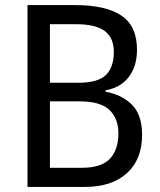

<svg xmlns="http://www.w3.org/2000/svg" viewBox="-20 -785 627 754"><path d="M275 -765Q395 -765 456.5 -724Q518 -683 518 -590Q518 -525 486 -483Q454 -441 394 -430V-425Q459 -413 498.5 -373.5Q538 -334 538 -255Q538 -159 478.5 -105Q419 -51 314 -51H88V-765ZM287 -460Q365 -460 396 -490.5Q427 -521 427 -581Q427 -637 391 -663.5Q355 -690 278 -690H176V-460ZM176 -387V-126H300Q379 -126 412 -162Q445 -198 445 -261Q445 -319 410 -353Q375 -387 292 -387Z"/></svg>

Font: Noto Sans Tamil UI SemiCondensed
Style: Regular
Weight: 400
Width: 4
Designer: Jelle Bosma - Monotype Design Team
Foundry: Monotype Imaging Inc.
Version: Version 2.004; ttfautohint (v1.8.4.7-5d5b)